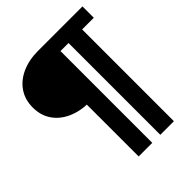

<svg xmlns="http://www.w3.org/2000/svg" viewBox="-247 -844 1198 1198"><g transform="rotate(-45 352.0 -245.0)"><path d="M273.5 210V-269L297.5 -246.5Q215.5 -246.5 153.2 -274.5Q91 -302.5 56.5 -353.2Q22 -404 22 -473Q22 -542 56.5 -593Q91 -644 153.2 -672Q215.5 -700 297.5 -700H687.5V-600H584.5V210H464.5V-600H393.5V210Z"/></g></svg>

Font: Geologica Thin Roman ExtraBold
Style: Regular
Weight: 800
Version: Version 1.010;gftools[0.9.28]